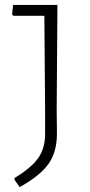

<svg xmlns="http://www.w3.org/2000/svg" viewBox="-20 -659 367 779"><path d="M213 -639 210 -212 211 -116Q211 -43 177 5.5Q143 54 60 100L39 71V63Q106 23 134.5 -17Q163 -57 163 -115V-206L160 -595H35L29 -600L33 -639Z"/></svg>

Font: Alegreya Sans Light
Style: Regular
Weight: 300
Designer: Juan Pablo del Peral
Foundry: Huerta Tipografica
Version: Version 2.007